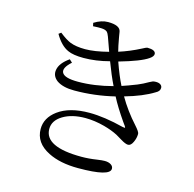

<svg xmlns="http://www.w3.org/2000/svg" viewBox="-115 -890 1047 1038"><g transform="rotate(15 408.5 -370.5)"><path d="M411 32Q310 32 243 -2Q161 -43 161 -121Q161 -183 219 -226Q283 -273 394 -273Q478 -273 588 -245H590Q599 -243 600 -244.5Q601 -246 596 -254Q593 -259 583 -272Q535 -341 507 -395Q396 -368 282 -368Q219 -368 184 -392Q152 -416 159 -452Q166 -490 216 -525L232 -510Q187 -470 200 -445Q214 -419 289 -419Q381 -419 482 -446Q456 -499 429 -571Q354 -551 285 -551Q227 -551 197 -565Q154 -584 121 -642L134 -652Q172 -622 197 -612Q230 -599 281 -599Q334 -599 411 -619Q401 -645 383 -697Q377 -714 369 -722Q359 -730 339 -731Q323 -732 291 -730L287 -748Q327 -773 364 -773Q431 -773 437 -739Q439 -730 442 -709Q451 -658 458 -632Q518 -651 578 -682Q600 -694 605 -694Q651 -694 652 -671Q652 -657 631 -643Q591 -615 472 -581Q498 -507 523 -458Q554 -468 605 -488Q634 -500 663 -517Q681 -527 689 -527Q708 -529 720 -523Q733 -516 733 -503Q733 -484 711 -473Q650 -435 551 -407Q592 -336 650 -272Q677 -242 677 -231Q677 -207 666 -184Q655 -160 639 -160Q625 -160 597 -177Q578 -189 565 -196Q532 -213 488 -225Q432 -240 380 -240Q305 -240 255.5 -210Q206 -180 206 -133Q206 -32 413 -32Q454 -32 499 -39Q526 -43 541 -43Q562 -43 575.5 -34.5Q589 -26 589 -12Q589 32 411 32Z"/></g></svg>

Font: GenRyuMin TW R
Style: Regular
Weight: 400
Version: Version 1.501;PS 1;hotconv 16.6.51;makeotf.lib2.5.65220